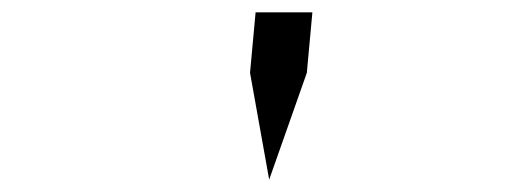

<svg xmlns="http://www.w3.org/2000/svg" viewBox="-20 -881 856 311"><path d="M385 -763 394 -861H486L477 -763L416 -590Z"/></svg>

Font: DSEG14 Modern Mini
Style: Italic
Weight: 400
Italic angle: -5°
Designer: Keshikan(Twitter:@keshinomi_88pro)
Version: Version 0.46